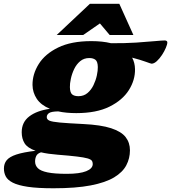

<svg xmlns="http://www.w3.org/2000/svg" viewBox="-108 -752 894 1004"><path d="M172 232.5Q88.5 232.5 37 224.8Q-14.5 217 -41.5 203Q-68.5 189 -78 170.2Q-87.5 151.5 -87.5 129.5Q-87.5 103.5 -73 85.8Q-58.5 68 -22.5 56Q13.5 44 78 36.5Q35.5 21.5 20.5 -2.8Q5.5 -27 5.5 -60.5Q5.5 -113 45 -143.2Q84.5 -173.5 153 -183Q106 -202.5 84.2 -235.5Q62.5 -268.5 62 -307.5Q61.5 -364.5 94.5 -417.2Q127.5 -470 196 -503.5Q264.5 -537 369.5 -537Q428 -537 472.5 -526Q545 -525.5 603.2 -529.2Q661.5 -533 700.8 -536.8Q740 -540.5 754 -540.5Q758 -540.5 762.5 -538.2Q767 -536 767 -530.5Q767 -520 759.2 -501.8Q751.5 -483.5 739 -464.5Q726.5 -445.5 712 -432.2Q697.5 -419 684.5 -419Q681.5 -419 654.2 -429Q627 -439 583 -450.5Q597.5 -423.5 598 -390.5Q599 -333.5 565.8 -280.8Q532.5 -228 464.2 -194.2Q396 -160.5 291 -160.5Q238 -160.5 196.5 -169.5Q160.5 -169 148.5 -160.8Q136.5 -152.5 136.5 -139.5Q136.5 -127.5 150.2 -121.2Q164 -115 205 -111.2Q246 -107.5 326.5 -103.5Q419.5 -99 473 -81.5Q526.5 -64 549 -35Q571.5 -6 571.5 34Q571.5 76 552.5 112.2Q533.5 148.5 488.8 175.5Q444 202.5 366.5 217.5Q289 232.5 172 232.5ZM302 -249Q330 -249 349.5 -265.5Q369 -282 381 -307Q393 -332 398.5 -357.8Q404 -383.5 403.5 -401.5Q403 -430 391.2 -439.2Q379.5 -448.5 359 -448.5Q331 -448.5 311.2 -432Q291.5 -415.5 279.8 -390.8Q268 -366 262.5 -340.2Q257 -314.5 257.5 -296.5Q258 -267.5 269.5 -258.2Q281 -249 302 -249ZM75.5 92.5Q75.5 113 90 127.5Q104.5 142 140.8 149.5Q177 157 242 157Q308.5 157 342.8 143.2Q377 129.5 377 105.5Q377 95 371.8 88Q366.5 81 348.8 76Q331 71 294 66.5Q257 62 193.5 57Q142 53 106.5 44.5Q88 50.5 81.8 63.2Q75.5 76 75.5 92.5ZM188.5 -569 362 -732H516L589.5 -569H465.5L414.5 -629.5L327 -569Z"/></svg>

Font: Newsreader 6pt ExtraBold
Style: Italic
Weight: 800
Italic angle: -17°
Designer: Hugues Gentile
Foundry: Production Type
Version: Version 1.003; ttfautohint (v1.8.3)